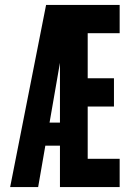

<svg xmlns="http://www.w3.org/2000/svg" viewBox="-20 -755 540 775"><path d="M21 0 166 -735H463V-621H334V-439H440V-325H334V-114H463V0H222V-167H163L134 0ZM180 -260H222V-501L221 -496Q221 -494 220.5 -492.5Q220 -491 220 -490Z"/></svg>

Font: Iosevka SS18 Heavy
Style: Regular
Weight: 900
Monospace: yes
Designer: Belleve Invis
Foundry: Belleve Invis
Version: Version 25.1.1; ttfautohint (v1.8.4)